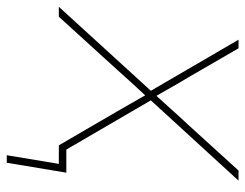

<svg xmlns="http://www.w3.org/2000/svg" viewBox="-118 -480 735 576"><g transform="rotate(90 250.0 -191.5)"><path d="M-18.1 0 241.2 -284.2 238.8 -267.6 80.6 -539.1H106.4L193.4 -388.7Q209 -363.3 223.6 -337.2Q238.3 -311 253.4 -285.2H242.2Q266.1 -311 289.3 -337.2Q312.5 -363.3 336.4 -388.7L473.1 -539.1H503.4L254.9 -267.6L257.8 -284.2L423.3 0H397.5L296.9 -172.9Q282.7 -196.8 269.8 -220Q256.8 -243.2 243.2 -266.6H254.4Q232.4 -243.2 211.4 -220Q190.4 -196.8 168.9 -172.9L11.7 0ZM427.2 156.2 453.1 0H400.4L404.3 -22.5H479.5L449.7 156.2Z"/></g></svg>

Font: Inter 18pt Thin
Style: Italic
Weight: 250
Italic angle: -9.3988°
Version: Version 4.001;git-66647c0bb